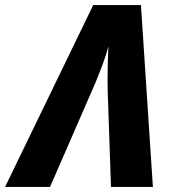

<svg xmlns="http://www.w3.org/2000/svg" viewBox="-75 -736 676 756"><path d="M-55 0 292 -716H480L527 0H362L349 -380Q348 -418 349 -467Q350 -516 352 -554Q343 -519 328.5 -480.5Q314 -442 302 -413L122 0Z"/></svg>

Font: Noto Sans Disp ExtBd
Style: Italic
Weight: 800
Italic angle: -12°
Designer: Monotype Design Team
Foundry: Monotype Imaging Inc.
Version: Version 2.000;GOOG;noto-source:20170915:90ef993387c0